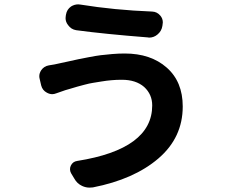

<svg xmlns="http://www.w3.org/2000/svg" viewBox="-20 -815 1040 885"><path d="M681.6 -329.1Q681.6 -379.9 644.5 -414.1Q606.4 -447.3 542 -447.3Q540 -447.3 539.1 -447.3Q516.6 -447.3 494.1 -445.3Q471.7 -443.4 448.2 -439.5Q424.8 -435.5 408.7 -433.1Q392.6 -430.7 368.7 -424.3Q344.7 -418 335.9 -415.5Q327.1 -413.1 304.7 -406.2Q282.2 -399.4 281.2 -399.4Q265.6 -394.5 239.3 -384.8Q229.5 -380.9 220.7 -380.9Q209 -380.9 196.3 -387.7Q175.8 -398.4 169.9 -420.9L163.1 -450.2Q161.1 -457 161.1 -463.9Q161.1 -477.5 169.9 -491.2Q182.6 -509.8 205.1 -513.7Q232.4 -517.6 255.9 -523.4Q262.7 -524.4 294.4 -531.7Q326.2 -539.1 341.3 -542Q356.4 -544.9 388.7 -551.3Q420.9 -557.6 443.8 -560.5Q466.8 -563.5 497.1 -565.9Q527.3 -568.4 554.7 -568.4Q674.8 -568.4 748.5 -503.4Q822.3 -438.5 822.3 -324.2Q822.3 -180.7 710 -84.5Q597.7 11.7 408.2 48.8Q400.4 49.8 392.6 49.8Q375 49.8 358.4 42Q335 31.2 322.3 7.8L307.6 -16.6Q302.7 -25.4 302.7 -35.2Q302.7 -43.9 306.6 -51.8Q315.4 -70.3 335.9 -73.2Q681.6 -127.9 681.6 -329.1ZM331.1 -675.8Q307.6 -679.7 293.9 -699.2Q282.2 -713.9 282.2 -731.4Q282.2 -736.3 283.2 -742.2L284.2 -748Q288.1 -771.5 307.6 -785.2Q323.2 -794.9 340.8 -794.9Q345.7 -794.9 350.6 -793.9Q506.8 -768.6 681.6 -761.7Q704.1 -760.7 718.8 -743.2Q730.5 -729.5 730.5 -711.9Q730.5 -708 729.5 -703.1L728.5 -695.3Q724.6 -670.9 705.1 -655.3Q688.5 -641.6 667 -641.6Q664.1 -641.6 661.1 -642.6Q461.9 -658.2 331.1 -675.8Z"/></svg>

Font: Gen Jyuu Gothic Bold
Style: Bold
Weight: 700
Designer: [Source Han Sans]
Ryoko NISHIZUKA  (kana & ideographs); Paul D. Hunt (Latin, Greek & Cyrillic); Wenlong ZHANG  (bopomofo
Version: Version 1.002.20150607